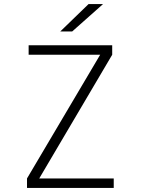

<svg xmlns="http://www.w3.org/2000/svg" viewBox="-20 -922 690 942"><path d="M112.5 0V-46.5L471.5 -653.5H120.5V-700H530.5V-653.5L172.5 -46.5H538V0ZM334 -767.5H275.5L414.5 -902H485.5Z"/></svg>

Font: Trispace ExtraLight
Style: Regular
Weight: 200
Designer: Tyler Finck
Foundry: Etcetera Type Company
Version: Version 1.210; ttfautohint (v1.8.3)